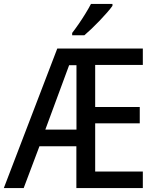

<svg xmlns="http://www.w3.org/2000/svg" viewBox="-21 -962 802 982"><path d="M709.5 0H369.6V-213.9H180.7L100.1 0H-1.5L272 -713.9H709.5V-629.9H465.8V-414.6H693.8V-331.1H465.8V-84.5H709.5ZM210.9 -299.3H370.1V-628.4H332.5ZM554.2 -941.9V-932.1Q543.9 -917.5 526.6 -897.7Q509.3 -877.9 488.8 -856.4Q468.3 -835 447.8 -815.4Q427.2 -795.9 410.6 -781.7H348.1V-793.5Q365.7 -816.4 383.3 -842Q400.9 -867.7 416.7 -893.6Q432.6 -919.4 444.3 -941.9Z"/></svg>

Font: Open Sans SemiCondensed Medium
Style: Regular
Weight: 500
Width: 4
Designer: Monotype Design Team
Foundry: Monotype Imaging Inc.
Version: Version 3.000